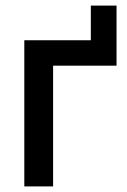

<svg xmlns="http://www.w3.org/2000/svg" viewBox="-20 -667 455 687"><path d="M67 0V-523H305V-647H397V-432H170V0Z"/></svg>

Font: Rising Sun Medium
Style: Regular
Weight: 500
Designer: Matt McInerney, Pablo Impallari, Rodrigo Fuenzalida (Raleway font), Stephen Hutchings (Greek), Cristiano Sobral (main ch
Foundry: The Rising Sun Project Authors
Version: Version 4.327; ttfautohint (v1.8.4.7-5d5b-dirty)